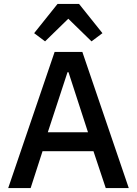

<svg xmlns="http://www.w3.org/2000/svg" viewBox="-20 -964 702 984"><path d="M522 0 459 -189H198L137 0H22L260 -698H402L640 0ZM331 -594H326L225 -286H431ZM385 -944 505 -794 449 -752 330 -868 211 -752 155 -794 275 -944Z"/></svg>

Font: IBM Plex Sans Arabic Medium
Style: Regular
Weight: 500
Designer: Mike Abbink, Paul van der Laan, Pieter van Rosmalen, Wael Morcos, Khajak Apelian
Foundry: Bold Monday
Version: Version 1.1